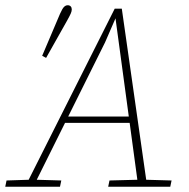

<svg xmlns="http://www.w3.org/2000/svg" viewBox="-26 -713 720 733"><path d="M135 -500Q152 -540 169 -580Q186 -620 203 -660Q208 -671 212 -678Q216 -685 221 -689Q226 -693 232 -693Q240 -693 244 -688.5Q248 -684 248 -677Q248 -670 244 -661Q240 -652 230 -634Q210 -598 190 -563Q170 -528 150 -492ZM-6 0 -1 -24 92 -27H105L208 -24L203 0ZM70 0 412 -680H439L536 0H502L414 -650H418L375 -551L101 0ZM210 -244 216 -268H484L486 -244ZM387 0 392 -24 508 -27H523L629 -24L624 0Z"/></svg>

Font: Source Serif 4 ExtraLight
Style: Italic
Weight: 250
Italic angle: -12°
Designer: Frank Grießhammer
Foundry: Adobe Systems Incorporated
Version: Version 4.004;hotconv 1.0.116;makeotfexe 2.5.65601